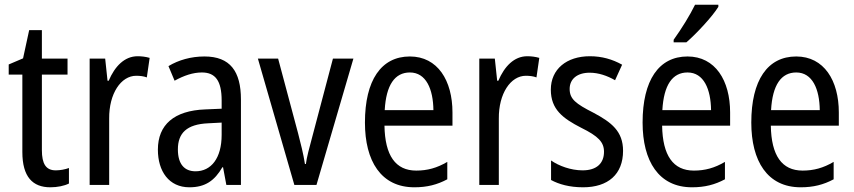

<svg xmlns="http://www.w3.org/2000/svg" viewBox="-20 -879 3628 816"><path d="M217 -155C175 -155 158 -183 158 -241V-562H267V-630H158V-751H104L78 -631L17 -605V-562H75V-233C75 -127 119 -83 194 -83C224 -83 253 -89 273 -99V-165C257 -159 236 -155 217 -155Z M565 -640C509 -640 468 -597 442 -536H437L427 -630H361V-93H444V-375C443 -481 494 -557 559 -557C575 -557 591 -555 604 -550L616 -633C599 -638 581 -640 565 -640Z M849 -639C792 -639 739 -624 696 -598L722 -536C762 -558 800 -571 838 -571C895 -571 922 -536 922 -452V-417L852 -414C720 -409 651 -349 651 -243C651 -151 698 -83 785 -83C852 -83 892 -111 925 -168H928L942 -93H1004V-456C1004 -576 958 -639 849 -639ZM865 -355 922 -358V-306C922 -206 877 -151 811 -151C765 -151 736 -180 736 -244C736 -313 773 -351 865 -355Z M1231 -93H1325L1482 -630H1395L1307 -297C1295 -253 1283 -208 1280 -182H1276C1270 -222 1258 -270 1247 -312L1162 -630H1076Z M1722 -639C1600 -639 1531 -538 1531 -358C1531 -195 1599 -83 1741 -83C1795 -83 1838 -94 1881 -117V-191C1837 -165 1796 -154 1749 -154C1661 -154 1616 -218 1614 -345H1903V-401C1903 -537 1840 -639 1722 -639ZM1722 -571C1791 -571 1821 -500 1822 -411H1615C1621 -518 1658 -571 1722 -571Z M2221 -640C2165 -640 2124 -597 2098 -536H2093L2083 -630H2017V-93H2100V-375C2099 -481 2150 -557 2215 -557C2231 -557 2247 -555 2260 -550L2272 -633C2255 -638 2237 -640 2221 -640Z M2628 -238C2628 -321 2579 -359 2502 -400C2427 -438 2401 -458 2401 -501C2401 -543 2433 -570 2486 -570C2524 -570 2561 -557 2594 -538L2624 -604C2583 -627 2538 -640 2487 -640C2388 -640 2321 -585 2321 -498C2321 -414 2372 -376 2450 -336C2523 -300 2547 -275 2547 -234C2547 -185 2516 -155 2456 -155C2406 -155 2355 -174 2322 -197V-114C2355 -96 2400 -83 2458 -83C2564 -83 2628 -138 2628 -238Z M3033 -850V-859H2934C2912 -814 2878 -759 2843 -710V-699H2897C2939 -735 3008 -809 3033 -850ZM2902 -639C2780 -639 2711 -538 2711 -358C2711 -195 2779 -83 2921 -83C2975 -83 3018 -94 3061 -117V-191C3017 -165 2976 -154 2929 -154C2841 -154 2796 -218 2794 -345H3083V-401C3083 -537 3020 -639 2902 -639ZM2902 -571C2971 -571 3001 -500 3002 -411H2795C2801 -518 2838 -571 2902 -571Z M3364 -639C3242 -639 3173 -538 3173 -358C3173 -195 3241 -83 3383 -83C3437 -83 3480 -94 3523 -117V-191C3479 -165 3438 -154 3391 -154C3303 -154 3258 -218 3256 -345H3545V-401C3545 -537 3482 -639 3364 -639ZM3364 -571C3433 -571 3463 -500 3464 -411H3257C3263 -518 3300 -571 3364 -571Z"/></svg>

Font: Noto Sans Kannada UI Condensed
Style: Regular
Weight: 400
Width: 3
Designer: Jelle Bosma - Monotype Design Team
Foundry: Monotype Imaging Inc.
Version: Version 2.005